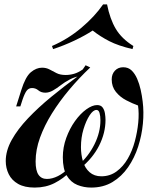

<svg xmlns="http://www.w3.org/2000/svg" viewBox="-20 -834 721 868"><path d="M298 -59Q267 -27 227 -6.5Q187 14 137 14Q91 14 62 -2.5Q33 -19 19.5 -46.5Q6 -74 6 -106Q6 -153 33 -201.5Q60 -250 106.5 -299Q153 -348 211.5 -396Q270 -444 333 -490H341Q317 -486 295 -474.5Q273 -463 255 -449Q237 -435 219.5 -425Q202 -415 185 -415Q166 -415 153.5 -425.5Q141 -436 125 -436Q110 -436 101 -424.5Q92 -413 82 -384L72 -353H53L76 -426Q95 -487 119.5 -507.5Q144 -528 170 -528Q189 -528 204 -520Q219 -512 235.5 -503.5Q252 -495 277 -495Q296 -495 315 -500.5Q334 -506 354 -520L367 -539L388 -529Q338 -482 293.5 -429Q249 -376 215 -321.5Q181 -267 161 -212Q141 -157 141 -104Q141 -63 154 -44Q167 -25 192 -25Q216 -25 242 -38Q268 -51 292 -76ZM438 -37Q477 -37 507 -59Q537 -81 557.5 -116.5Q578 -152 589.5 -195Q601 -238 605 -280Q609 -322 604 -357Q579 -366 551 -380.5Q523 -395 504 -418.5Q485 -442 485 -475Q485 -499 499.5 -514.5Q514 -530 537 -530Q560 -530 575 -515.5Q590 -501 600 -478Q610 -455 616 -428Q622 -401 625 -375Q631 -328 626 -275Q621 -222 604.5 -171Q588 -120 559 -78Q530 -36 488.5 -11Q447 14 392 14Q359 14 329.5 2Q300 -10 282 -40Q264 -70 264 -123Q264 -168 279.5 -210.5Q295 -253 319 -286.5Q343 -320 370 -339.5Q397 -359 419 -359Q436 -359 444 -348Q452 -337 454.5 -321Q457 -305 457 -292Q457 -233 428 -175.5Q399 -118 341 -71L335 -88Q380 -127 407 -181.5Q434 -236 434 -290Q434 -310 430 -323.5Q426 -337 416 -337Q401 -337 385 -312.5Q369 -288 357.5 -250Q346 -212 346 -169Q346 -135 355 -104.5Q364 -74 385 -55.5Q406 -37 438 -37ZM399 -696Q364 -673 316.5 -650.5Q269 -628 220 -612L215 -626Q287 -657 347.5 -708Q408 -759 446 -814H464Q477 -748 503.5 -703.5Q530 -659 583 -626L579 -612Q515 -627 474 -648Q433 -669 399 -696Z"/></svg>

Font: Playfair Display SemiBold
Style: Italic
Weight: 600
Italic angle: -14°
Designer: Claus Eggers Sørensen
Foundry: Claus Eggers Sørensen
Version: Version 1.203